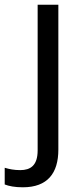

<svg xmlns="http://www.w3.org/2000/svg" viewBox="-75 -556 353 816"><path d="M22 240C127 240 173 180 173 80V-536H85V83C85 148 54 167 11 167C-15 167 -35 163 -55 157V228C-37 235 -12 240 22 240Z"/></svg>

Font: Noto Sans Brahmi
Style: Regular
Weight: 400
Designer: Monotype Design Team
Foundry: Monotype Imaging Inc.
Version: Version 2.004